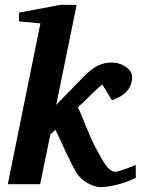

<svg xmlns="http://www.w3.org/2000/svg" viewBox="-20 -757 589 789"><path d="M538 -26V-79C482 -56 457 -51 456 -51C422 -51 401 -100 372 -152C343 -206 318 -282 300 -316C325 -338 368 -383 400 -410L440 -345C517 -371 523 -418 523 -442C523 -469 487 -500 438 -500C399 -500 364 -484 323 -441L211 -326L295 -737H227L58 -705V-669L146 -661L12 0H145L187 -205L208 -224C233 -170 275 -77 297 -43C315 -16 358 12 394 12C440 12 505 -9 538 -26Z"/></svg>

Font: Veleka
Style: Bold Italic
Weight: 700
Italic angle: -12°
Designer: Stefan Peev, Context Ltd, 2016; SIL International, 1997-2014.
Foundry: Stefan Peev, Context Ltd, 2016
Version: Version 5.000